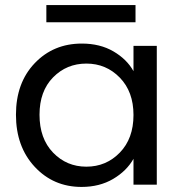

<svg xmlns="http://www.w3.org/2000/svg" viewBox="-20 -729 716 758"><path d="M303 -557Q375 -557 428 -526Q481 -495 507 -448V-548H599V0H507V-102Q480 -54 426.5 -22.5Q373 9 302 9Q191 9 117 -70.5Q43 -150 43 -276Q43 -402 117 -479.5Q191 -557 303 -557ZM507 -275Q507 -367 453 -422.5Q399 -478 321 -478Q243 -478 189.5 -423.5Q136 -369 136 -276Q136 -182 189.5 -126.5Q243 -71 321 -71Q399 -71 453 -126.5Q507 -182 507 -275ZM163 -641V-709H515V-641Z"/></svg>

Font: SVN-Poppins
Style: Regular
Weight: 400
Designer: Ninad Kale (Devanagari), Jonny Pinhorn (Latin)
Foundry: Indian Type Foundry
Version: Version 3.002 2017